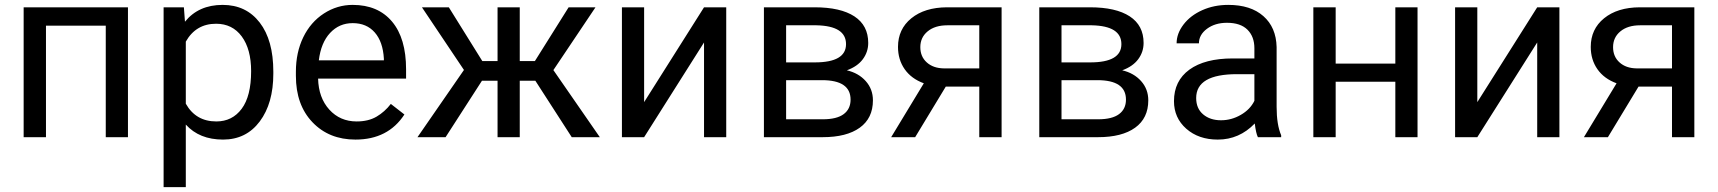

<svg xmlns="http://www.w3.org/2000/svg" viewBox="-20 -558 6989 781"><path d="M500.5 0H410.2V-453.6H167V0H76.2V-528.3H500.5Z M1091.8 -258.3Q1091.8 -137.7 1036.6 -64Q981.4 9.8 887.2 9.8Q791 9.8 735.8 -51.3V203.1H645.5V-528.3H728L732.4 -469.7Q787.6 -538.1 885.7 -538.1Q981 -538.1 1036.4 -466.3Q1091.8 -394.5 1091.8 -266.6ZM1001.5 -268.6Q1001.5 -357.9 963.4 -409.7Q925.3 -461.4 858.9 -461.4Q776.9 -461.4 735.8 -388.7V-136.2Q776.4 -64 859.9 -64Q924.8 -64 963.1 -115.5Q1001.5 -167 1001.5 -268.6Z M1425.8 9.8Q1318.4 9.8 1251 -60.8Q1183.6 -131.3 1183.6 -249.5V-266.1Q1183.6 -344.7 1213.6 -406.5Q1243.7 -468.3 1297.6 -503.2Q1351.6 -538.1 1414.6 -538.1Q1517.6 -538.1 1574.7 -470.2Q1631.8 -402.3 1631.8 -275.9V-238.3H1273.9Q1275.9 -160.2 1319.6 -112.1Q1363.3 -64 1430.7 -64Q1478.5 -64 1511.7 -83.5Q1544.9 -103 1569.8 -135.3L1625 -92.3Q1558.6 9.8 1425.8 9.8ZM1414.6 -463.9Q1359.9 -463.9 1322.8 -424.1Q1285.6 -384.3 1276.9 -312.5H1541.5V-319.3Q1537.6 -388.2 1504.4 -426Q1471.2 -463.9 1414.6 -463.9Z M2157.7 -229.5H2094.2V0H2003.9V-229.5H1940.4L1792.5 0H1678.2L1867.2 -273.4L1696.3 -528.3H1805.7L1941.9 -309.6H2003.9V-528.3H2094.2V-309.6H2155.8L2293 -528.3H2402.3L2231 -272.9L2419.9 0H2305.7Z M2843.8 -528.3H2934.1V0H2843.8V-385.3L2600.1 0H2509.8V-528.3H2600.1V-142.6Z M3087.4 0V-528.3H3293.5Q3398.9 -528.3 3455.3 -491.5Q3511.7 -454.6 3511.7 -383.3Q3511.7 -346.7 3489.7 -317.1Q3467.8 -287.6 3424.8 -272Q3472.7 -260.7 3501.7 -228Q3530.8 -195.3 3530.8 -149.9Q3530.8 -77.1 3477.3 -38.6Q3423.8 0 3326.2 0ZM3177.7 -231.9V-72.8H3327.1Q3383.8 -72.8 3411.9 -93.8Q3439.9 -114.7 3439.9 -152.8Q3439.9 -231.9 3323.7 -231.9ZM3177.7 -304.2H3294.4Q3421.4 -304.2 3421.4 -378.4Q3421.4 -452.6 3301.3 -455.1H3177.7Z M4054.2 -528.3V0H3963.4V-205.6H3827.1L3702.6 0H3605L3737.8 -219.2Q3687 -237.8 3659.9 -276.6Q3632.8 -315.4 3632.8 -367.2Q3632.8 -439.5 3687 -483.6Q3741.2 -527.8 3832 -528.3ZM3723.6 -366.2Q3723.6 -327.6 3750 -304Q3776.4 -280.3 3819.8 -279.8H3963.4V-455.1H3833.5Q3783.2 -455.1 3753.4 -430.4Q3723.6 -405.8 3723.6 -366.2Z M4207.5 0V-528.3H4413.6Q4519 -528.3 4575.4 -491.5Q4631.8 -454.6 4631.8 -383.3Q4631.8 -346.7 4609.9 -317.1Q4587.9 -287.6 4544.9 -272Q4592.8 -260.7 4621.8 -228Q4650.9 -195.3 4650.9 -149.9Q4650.9 -77.1 4597.4 -38.6Q4543.9 0 4446.3 0ZM4297.9 -231.9V-72.8H4447.3Q4503.9 -72.8 4532 -93.8Q4560.1 -114.7 4560.1 -152.8Q4560.1 -231.9 4443.8 -231.9ZM4297.9 -304.2H4414.6Q4541.5 -304.2 4541.5 -378.4Q4541.5 -452.6 4421.4 -455.1H4297.9Z M5096.7 0Q5088.9 -15.6 5084 -55.7Q5021 9.8 4933.6 9.8Q4855.5 9.8 4805.4 -34.4Q4755.4 -78.6 4755.4 -146.5Q4755.4 -229 4818.1 -274.7Q4880.9 -320.3 4994.6 -320.3H5082.5V-361.8Q5082.5 -409.2 5054.2 -437.3Q5025.9 -465.3 4970.7 -465.3Q4922.4 -465.3 4889.6 -440.9Q4856.9 -416.5 4856.9 -381.8H4766.1Q4766.1 -421.4 4794.2 -458.3Q4822.3 -495.1 4870.4 -516.6Q4918.5 -538.1 4976.1 -538.1Q5067.4 -538.1 5119.1 -492.4Q5170.9 -446.8 5172.9 -366.7V-123.5Q5172.9 -50.8 5191.4 -7.8V0ZM4946.8 -68.8Q4989.3 -68.8 5027.3 -90.8Q5065.4 -112.8 5082.5 -147.9V-256.3H5011.7Q4845.7 -256.3 4845.7 -159.2Q4845.7 -116.7 4874 -92.8Q4902.3 -68.8 4946.8 -68.8Z M5746.1 0H5655.8V-225.6H5413.1V0H5322.3V-528.3H5413.1V-299.3H5655.8V-528.3H5746.1Z M6232.9 -528.3H6323.2V0H6232.9V-385.3L5989.3 0H5898.9V-528.3H5989.3V-142.6Z M6872.1 -528.3V0H6781.2V-205.6H6645L6520.5 0H6422.9L6555.7 -219.2Q6504.9 -237.8 6477.8 -276.6Q6450.7 -315.4 6450.7 -367.2Q6450.7 -439.5 6504.9 -483.6Q6559.1 -527.8 6649.9 -528.3ZM6541.5 -366.2Q6541.5 -327.6 6567.9 -304Q6594.2 -280.3 6637.7 -279.8H6781.2V-455.1H6651.4Q6601.1 -455.1 6571.3 -430.4Q6541.5 -405.8 6541.5 -366.2Z"/></svg>

Font: Noboto
Style: Regular
Weight: 400
Designer: Google
Version: Version 2.001101; 2014